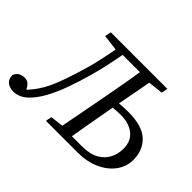

<svg xmlns="http://www.w3.org/2000/svg" viewBox="-162 -920 1186 1186"><g transform="rotate(45 431.0 -327.5)"><path d="M50 15Q16 15 -5 -3Q-26 -21 -25 -55Q-14 -79 3.5 -87.5Q21 -96 42 -96Q59 -96 73 -86Q87 -76 100 -50Q125 -77 145 -105.5Q165 -134 184 -172.5Q203 -211 222 -266Q247 -337 270 -418Q293 -499 314 -616L209 -629L218 -670H712L704 -629L606 -618L564 -395Q584 -397 603.5 -398Q623 -399 642 -399Q765 -399 819.5 -347Q874 -295 874 -212Q874 -152 838.5 -104Q803 -56 740.5 -28Q678 0 598 0H321L329 -40L414 -50L473 -360Q485 -425 497 -491Q509 -557 519 -623H368Q346 -501 321.5 -412Q297 -323 272 -254Q246 -179 212.5 -118Q179 -57 138.5 -21Q98 15 50 15ZM548 -310Q536 -244 524.5 -178Q513 -112 502 -46H588Q659 -46 701.5 -70.5Q744 -95 763 -134Q782 -173 782 -216Q782 -284 737.5 -318.5Q693 -353 625 -353Q608 -353 590.5 -352Q573 -351 555 -349Z"/></g></svg>

Font: Source Serif Pro
Style: Italic
Weight: 400
Italic angle: -12°
Designer: Frank Grießhammer
Foundry: Adobe Systems Incorporated
Version: Version 3.001;hotconv 1.0.111;makeotfexe 2.5.65597